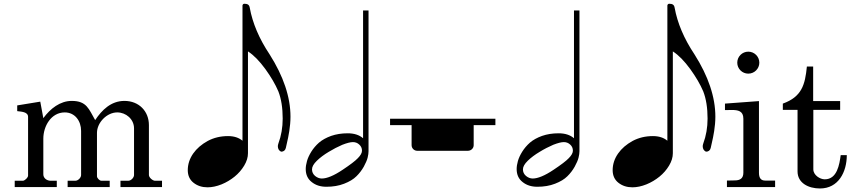

<svg xmlns="http://www.w3.org/2000/svg" viewBox="-20 -1018 4652 1045"><path d="M60.1 0H289.1V-34.2H255.9C235.4 -34.2 215.8 -47.9 215.8 -69.3V-263.2C215.8 -332 258.8 -406.2 332.5 -406.2C388.2 -406.2 421.4 -359.4 421.4 -305.7V-65.4C421.4 -50.8 404.8 -34.2 390.1 -34.2H348.1V0H577.1V-34.2H532.2C521.5 -34.2 507.8 -48.8 507.8 -58.6V-294.9C507.8 -350.6 561.5 -406.2 618.2 -406.2C665 -406.2 709.5 -370.1 709.5 -319.3V-65.4C709.5 -51.8 693.8 -34.2 677.7 -34.2H635.7V0H861.8V-34.2H823.7C811 -34.2 790.5 -51.8 790.5 -65.4V-336.9C790.5 -412.1 736.8 -468.8 657.2 -468.8C584 -468.8 534.2 -418.9 498 -364.3C463.4 -423.8 452.6 -468.8 370.6 -468.8C307.1 -468.8 253.9 -426.8 215.8 -375L199.2 -464.8L73.7 -444.3V-413.1C94.2 -410.2 132.8 -410.2 132.8 -381.8V-62.5C132.8 -50.8 115.2 -35.2 105 -34.2H60.1Z M1109.4 1.5C1133.8 1.5 1159.2 -3.9 1186 -14.6C1212.4 -25.4 1235.8 -39.6 1256.8 -56.6C1277.8 -73.7 1295.4 -93.8 1309.1 -116.7C1322.8 -139.6 1329.6 -161.6 1329.6 -184.1V-738.3C1361.3 -717.8 1392.6 -685.5 1424.3 -642.1C1454.6 -600.1 1478.5 -559.6 1495.1 -520.5C1510.7 -480.5 1518.6 -430.7 1518.6 -372.6C1518.6 -324.2 1510.7 -278.8 1495.1 -236.8C1493.2 -231 1492.2 -226.1 1492.2 -222.2C1492.2 -208.5 1498 -198.2 1509.8 -192.4C1523.4 -192.4 1532.2 -199.2 1535.6 -212.4L1541.5 -238.8C1550.3 -275.9 1561 -329.6 1561 -382.8C1561 -489.7 1522.9 -603 1447.3 -722.2C1390.6 -807.1 1354.5 -892.1 1339.4 -975.6C1336.9 -991.2 1328.6 -997.6 1310.1 -997.6C1304.7 -997.6 1300.8 -994.1 1299.8 -988.3V-252C1280.3 -268.6 1253.9 -277.3 1221.2 -277.3C1180.7 -277.3 1144 -268.6 1110.8 -251C1077.1 -232.4 1050.8 -210 1031.2 -182.1C1011.7 -153.8 1002 -123.5 1002 -91.8C1002 -62.5 1012.7 -39.6 1033.2 -23.4C1054.2 -6.8 1079.6 1.5 1109.4 1.5Z M1985.8 -960.9H1956.1V-265.6C1935.1 -283.7 1907.2 -292.5 1872.1 -292.5C1838.9 -292.5 1809.1 -287.6 1782.2 -278.3C1755.4 -268.6 1733.4 -256.3 1716.3 -241.7C1699.7 -227.1 1685.5 -210.4 1674.3 -192.4C1663.1 -174.3 1655.3 -157.2 1650.9 -141.6C1646.5 -125.5 1644 -111.3 1644 -98.1C1644 -67.4 1654.8 -43.9 1676.8 -26.9C1698.2 -9.8 1724.6 -1.5 1756.3 -1.5C1792 -1.5 1824.2 -6.8 1853 -18.1C1881.8 -29.3 1903.8 -42.5 1919.9 -58.6C1936 -74.2 1949.2 -91.8 1960 -110.8C1970.2 -129.9 1977.5 -146 1981 -160.2C1984.4 -173.8 1985.8 -185.5 1985.8 -194.8ZM1731.4 -46.4C1718.3 -46.4 1706.1 -51.3 1694.8 -60.5C1683.6 -70.3 1678.2 -82 1678.2 -96.2C1678.2 -110.4 1687 -126 1704.6 -143.1C1722.2 -160.2 1743.7 -176.3 1769 -191.4C1793.5 -206.5 1818.4 -219.2 1843.3 -230C1868.2 -239.7 1887.2 -244.6 1900.9 -244.6C1914.1 -244.6 1925.8 -240.2 1935.5 -231C1945.3 -222.2 1950.2 -210.9 1950.2 -197.8C1950.2 -186 1942.9 -172.4 1927.7 -157.2C1913.6 -142.1 1885.7 -121.1 1844.7 -93.8C1797.4 -62 1759.3 -46.4 1731.4 -46.4Z M2103 -371.6V-336.9H2220.2V-228C2220.2 -210.9 2233.9 -197.3 2251 -197.3H2526.4C2543.9 -197.3 2558.1 -210.9 2558.1 -228V-336.9H2676.3V-371.6Z M3133.8 -960.9H3104V-265.6C3083 -283.7 3055.2 -292.5 3020 -292.5C2986.8 -292.5 2957 -287.6 2930.2 -278.3C2903.3 -268.6 2881.3 -256.3 2864.3 -241.7C2847.7 -227.1 2833.5 -210.4 2822.3 -192.4C2811 -174.3 2803.2 -157.2 2798.8 -141.6C2794.4 -125.5 2792 -111.3 2792 -98.1C2792 -67.4 2802.7 -43.9 2824.7 -26.9C2846.2 -9.8 2872.6 -1.5 2904.3 -1.5C2939.9 -1.5 2972.2 -6.8 3001 -18.1C3029.8 -29.3 3051.8 -42.5 3067.9 -58.6C3084 -74.2 3097.2 -91.8 3107.9 -110.8C3118.2 -129.9 3125.5 -146 3128.9 -160.2C3132.3 -173.8 3133.8 -185.5 3133.8 -194.8ZM2879.4 -46.4C2866.2 -46.4 2854 -51.3 2842.8 -60.5C2831.5 -70.3 2826.2 -82 2826.2 -96.2C2826.2 -110.4 2835 -126 2852.5 -143.1C2870.1 -160.2 2891.6 -176.3 2917 -191.4C2941.4 -206.5 2966.3 -219.2 2991.2 -230C3016.1 -239.7 3035.2 -244.6 3048.8 -244.6C3062 -244.6 3073.7 -240.2 3083.5 -231C3093.3 -222.2 3098.1 -210.9 3098.1 -197.8C3098.1 -186 3090.8 -172.4 3075.7 -157.2C3061.5 -142.1 3033.7 -121.1 2992.7 -93.8C2945.3 -62 2907.2 -46.4 2879.4 -46.4Z M3421.9 1.5C3446.3 1.5 3471.7 -3.9 3498.5 -14.6C3524.9 -25.4 3548.3 -39.6 3569.3 -56.6C3590.3 -73.7 3607.9 -93.8 3621.6 -116.7C3635.3 -139.6 3642.1 -161.6 3642.1 -184.1V-738.3C3673.8 -717.8 3705.1 -685.5 3736.8 -642.1C3767.1 -600.1 3791 -559.6 3807.6 -520.5C3823.2 -480.5 3831.1 -430.7 3831.1 -372.6C3831.1 -324.2 3823.2 -278.8 3807.6 -236.8C3805.7 -231 3804.7 -226.1 3804.7 -222.2C3804.7 -208.5 3810.5 -198.2 3822.3 -192.4C3835.9 -192.4 3844.7 -199.2 3848.1 -212.4L3854 -238.8C3862.8 -275.9 3873.5 -329.6 3873.5 -382.8C3873.5 -489.7 3835.4 -603 3759.8 -722.2C3703.1 -807.1 3667 -892.1 3651.9 -975.6C3649.4 -991.2 3641.1 -997.6 3622.6 -997.6C3617.2 -997.6 3613.3 -994.1 3612.3 -988.3V-252C3592.8 -268.6 3566.4 -277.3 3533.7 -277.3C3493.2 -277.3 3456.5 -268.6 3423.3 -251C3389.6 -232.4 3363.3 -210 3343.8 -182.1C3324.2 -153.8 3314.5 -123.5 3314.5 -91.8C3314.5 -62.5 3325.2 -39.6 3345.7 -23.4C3366.7 -6.8 3392.1 1.5 3421.9 1.5Z M3936.5 -35.2V0H4198.7V-35.2H4144.5C4123.5 -35.2 4110.8 -46.9 4110.8 -77.1V-467.8L3925.8 -454.1V-418.9H3931.6C3941.9 -418.9 3952.6 -419.4 3962.9 -419.4C3996.1 -419.4 4025.9 -414.6 4025.9 -372.1V-78.1C4025.9 -46.9 4007.8 -36.1 3979.5 -36.1ZM3992.7 -676.8C3992.7 -644 4019.5 -617.2 4052.7 -617.2C4085.9 -617.2 4112.8 -644 4112.8 -676.8C4112.8 -710 4085.9 -736.8 4052.7 -736.8C4019.5 -736.8 3992.7 -710 3992.7 -676.8Z M4320.8 -419.9V-85C4320.8 -22 4379.9 7.8 4442.9 7.8C4543.5 7.8 4588.9 -82 4588.9 -173.8H4555.7C4548.8 -123 4536.6 -42 4468.8 -42C4442.9 -42 4406.7 -64.9 4406.7 -96.2V-419.9H4552.7V-467.8H4405.8V-655.8H4371.6C4361.8 -556.2 4343.8 -491.2 4240.7 -454.1V-419.9Z"/></svg>

Font: MusGlyphs
Style: Regular
Weight: 400
Version: Version 2.1